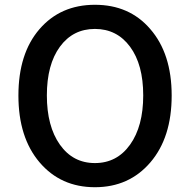

<svg xmlns="http://www.w3.org/2000/svg" viewBox="-20 -770 794 803"><path d="M608 -649Q698 -546 698 -370.5Q698 -195 609 -91Q520 13 377 13Q234 13 145.5 -91Q57 -195 57 -370.5Q57 -546 145 -648Q233 -750 377 -750Q521 -750 608 -649ZM230.5 -165Q285 -88 377 -88Q469 -88 524 -165Q579 -242 579 -371Q579 -500 524 -574.5Q469 -649 377 -649Q285 -649 230.5 -574.5Q176 -500 176 -371Q176 -242 230.5 -165Z"/></svg>

Font: Resource Han Rounded JP Medium
Style: Regular
Weight: 500
Designer: Cyano Hao (round all glyphs); Ryoko NISHIZUKA 西塚涼子 (kana, bopomofo & ideographs); Paul D. Hunt (Latin, Greek & Cyrillic)
Foundry: Cyano Hao
Version: 0.990